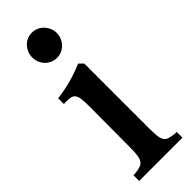

<svg xmlns="http://www.w3.org/2000/svg" viewBox="-235 -717 738 738"><g transform="rotate(-45 134.5 -347.5)"><path d="M199.2 -626.5Q199.2 -611.8 193.8 -599.4Q188.5 -586.9 179.4 -577.6Q170.4 -568.4 158.2 -563Q146 -557.6 131.8 -557.6Q118.2 -557.6 106.2 -563Q94.2 -568.4 85.2 -577.6Q76.2 -586.9 71 -599.4Q65.9 -611.8 65.9 -626.5Q65.9 -640.6 71 -652.8Q76.2 -665 85.2 -674.6Q94.2 -684.1 106.2 -689.5Q118.2 -694.8 131.8 -694.8Q146 -694.8 158.2 -689.5Q170.4 -684.1 179.4 -674.6Q188.5 -665 193.8 -652.8Q199.2 -640.6 199.2 -626.5ZM190.9 -116.2Q190.9 -90.8 192.6 -75.2Q194.3 -59.6 199.7 -50.5Q205.1 -41.5 215.3 -37.6Q225.6 -33.7 242.7 -31.7L256.3 -31.2V0H21V-31.2L34.7 -31.7Q51.8 -33.7 62 -37.8Q72.3 -42 77.9 -51.3Q83.5 -60.5 85.4 -75.9Q87.4 -91.3 87.4 -115.7L88.4 -337.9Q88.4 -363.3 86.4 -378.4Q84.5 -393.6 78.9 -401.6Q73.2 -409.7 63 -412.1Q52.7 -414.6 36.6 -414.1L25.4 -413.6V-444.8Q64.9 -449.7 101.1 -459.5Q137.2 -469.2 173.8 -484.9Q175.8 -482.9 177.5 -481.2Q179.2 -479.5 181.2 -478Q184.1 -475.1 187 -472.2Q189.9 -469.2 190.9 -467.8Z"/></g></svg>

Font: VarendraSemibold
Style: Regular
Weight: 600
Designer: Jacob Thomas
Foundry: Bangla Type Foundry
Version: Version 1.008